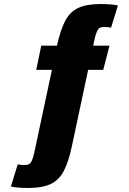

<svg xmlns="http://www.w3.org/2000/svg" viewBox="-20 -727 640 954"><path d="M160 -380 185 -500H263Q280 -577 303.5 -622.5Q327 -668 368.5 -687.5Q410 -707 480 -707Q508 -707 530.5 -705Q553 -703 566 -700L532 -590Q511 -593 496 -593Q472 -593 463.5 -575Q455 -557 450 -533L443 -500H524L493 -380H418L337 0Q321 77 297 122.5Q273 168 231.5 187.5Q190 207 120 207Q92 207 70 205Q48 203 34 200L68 90Q89 93 104 93Q128 93 136.5 75Q145 57 150 33L238 -380Z"/></svg>

Font: Epunda Sans Black
Style: Regular
Weight: 900
Designer: Simon Atzbach
Foundry: typofactur
Version: Version 2.204; ttfautohint (v1.8.4.7-5d5b)